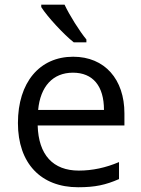

<svg xmlns="http://www.w3.org/2000/svg" viewBox="-20 -786 601 816"><path d="M347.2 -618.2C318.4 -652.8 275.4 -721.2 254.4 -766.1H155.3V-755.9C181.2 -714.8 251 -639.6 293.5 -606H347.2ZM312 9.8C384.3 9.8 428.7 0 485.8 -24.9V-97.2C429.7 -73.2 372.6 -61 314.9 -61C205.6 -61 143.6 -127.4 140.1 -252.9H508.8V-304.2C508.8 -448.7 425.3 -544.9 291 -544.9C147.9 -544.9 56.2 -435.5 56.2 -263.2C56.2 -91.8 153.8 9.8 312 9.8ZM290 -477.1C374.5 -477.1 421.9 -420.9 421.9 -318.8H142.1C151.4 -418 204.1 -477.1 290 -477.1Z"/></svg>

Font: Open Sans
Style: Regular
Weight: 400
Foundry: Ascender Corporation
Version: Version 1.100;PS 001.100;hotconv 1.0.88;makeotf.lib2.5.64775